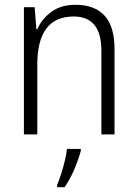

<svg xmlns="http://www.w3.org/2000/svg" viewBox="-20 -562 576 803"><path d="M296 -542Q375 -542 417 -497Q459 -452 459 -356V0H404V-349Q404 -423 374.5 -458Q345 -493 288 -493Q136 -493 136 -292V0H80V-532H125L132 -440H136Q155 -483 195 -512.5Q235 -542 296 -542ZM318 69Q309 103 291 145.5Q273 188 250 221H219V211Q226 195 235 167.5Q244 140 251 111Q258 82 260 61H318Z"/></svg>

Font: Noto Sans Sinhala UI SemiCondensed Light
Style: Regular
Weight: 300
Width: 4
Designer: Jelle Bosma - Monotype Design Team
Foundry: Monotype Imaging Inc.
Version: Version 2.006; ttfautohint (v1.8.4.7-5d5b)